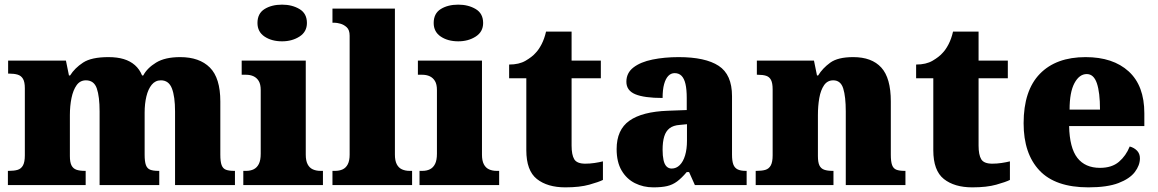

<svg xmlns="http://www.w3.org/2000/svg" viewBox="-20 -797 4986 827"><path d="M14 0V-61H18Q41 -61 56 -65.5Q71 -70 79 -84.5Q87 -99 87 -128V-417Q87 -444 79 -457.5Q71 -471 56 -475.5Q41 -480 19 -480H15V-536H264L277 -472H282Q302 -504 338 -527.5Q374 -551 447 -551Q485 -551 513 -542.5Q541 -534 561 -516.5Q581 -499 592 -472H597Q614 -504 652.5 -527.5Q691 -551 756 -551Q839 -551 884 -506Q929 -461 929 -360V-131Q929 -101 934.5 -86Q940 -71 953 -66Q966 -61 988 -61H992V0H734V-317Q734 -381 720.5 -416Q707 -451 673 -451Q649 -451 633.5 -432Q618 -413 610.5 -381.5Q603 -350 603 -312V-131Q603 -101 608.5 -86Q614 -71 627 -66Q640 -61 662 -61H666V0H409V-317Q409 -381 397 -416Q385 -451 350 -451Q325 -451 310 -430Q295 -409 288 -375Q281 -341 281 -301V-125Q281 -98 288 -84.5Q295 -71 309 -66Q323 -61 345 -61H349V0Z M1028 0V-61H1040Q1059 -61 1073 -68Q1087 -75 1095 -91Q1103 -107 1103 -135V-409Q1103 -434 1094.5 -448Q1086 -462 1072 -468.5Q1058 -475 1040 -475H1021V-536H1297V-131Q1297 -105 1305 -89.5Q1313 -74 1327.5 -67.5Q1342 -61 1360 -61H1371V0ZM1195 -619Q1150 -619 1119.5 -639.5Q1089 -660 1089 -698Q1089 -739 1119.5 -758Q1150 -777 1195 -777Q1238 -777 1270 -758Q1302 -739 1302 -698Q1302 -660 1270 -639.5Q1238 -619 1195 -619Z M1412 0V-61H1423Q1442 -61 1456 -67.5Q1470 -74 1478 -89.5Q1486 -105 1486 -131V-643Q1486 -668 1473.5 -679.5Q1461 -691 1446 -695Q1431 -699 1423 -699H1412V-760H1681V-131Q1681 -105 1689 -89.5Q1697 -74 1711.5 -67.5Q1726 -61 1744 -61H1755V0Z M1787 0V-61H1799Q1818 -61 1832 -68Q1846 -75 1854 -91Q1862 -107 1862 -135V-409Q1862 -434 1853.5 -448Q1845 -462 1831 -468.5Q1817 -475 1799 -475H1780V-536H2056V-131Q2056 -105 2064 -89.5Q2072 -74 2086.5 -67.5Q2101 -61 2119 -61H2130V0ZM1954 -619Q1909 -619 1878.5 -639.5Q1848 -660 1848 -698Q1848 -739 1878.5 -758Q1909 -777 1954 -777Q1997 -777 2029 -758Q2061 -739 2061 -698Q2061 -660 2029 -639.5Q1997 -619 1954 -619Z M2415 10Q2338 10 2292.5 -26Q2247 -62 2247 -150V-460H2173V-519Q2216 -519 2244 -535.5Q2272 -552 2286 -568Q2300 -582 2312.5 -606Q2325 -630 2332 -661H2442V-536H2568V-460H2442V-170Q2442 -130 2453.5 -111Q2465 -92 2501 -92Q2521 -92 2541 -95Q2561 -98 2577 -102V-22Q2559 -13 2518 -1.5Q2477 10 2415 10Z M2794 10Q2751 10 2715 -8Q2679 -26 2657.5 -62.5Q2636 -99 2636 -155Q2636 -238 2691 -277Q2746 -316 2857 -320L2938 -323V-375Q2938 -412 2932.5 -435.5Q2927 -459 2915.5 -470.5Q2904 -482 2886 -482Q2870 -482 2858.5 -470Q2847 -458 2840.5 -434.5Q2834 -411 2834 -375Q2755 -375 2716.5 -391Q2678 -407 2678 -445Q2678 -483 2708.5 -506.5Q2739 -530 2790.5 -540.5Q2842 -551 2903 -551Q3018 -551 3075.5 -513.5Q3133 -476 3133 -383V-131Q3133 -104 3138.5 -89Q3144 -74 3157 -67.5Q3170 -61 3192 -61H3196V0H2973L2948 -56H2938Q2916 -30 2896.5 -15.5Q2877 -1 2853.5 4.5Q2830 10 2794 10ZM2873 -71Q2893 -71 2908 -86Q2923 -101 2931 -128Q2939 -155 2939 -191V-262L2908 -259Q2880 -257 2864 -244.5Q2848 -232 2841 -209Q2834 -186 2834 -152Q2834 -126 2838 -107.5Q2842 -89 2851 -80Q2860 -71 2873 -71Z M3235 0V-61H3239Q3262 -61 3277 -65.5Q3292 -70 3300 -84.5Q3308 -99 3308 -128V-412Q3308 -439 3301 -452.5Q3294 -466 3280 -470.5Q3266 -475 3244 -475H3240V-536H3486L3499 -472H3504Q3523 -503 3556 -527Q3589 -551 3655 -551Q3735 -551 3776 -506Q3817 -461 3817 -360V-131Q3817 -101 3822.5 -86Q3828 -71 3841 -66Q3854 -61 3876 -61H3880V0H3623V-317Q3623 -381 3612 -416Q3601 -451 3569 -451Q3544 -451 3529.5 -430Q3515 -409 3509 -375Q3503 -341 3503 -301V-125Q3503 -98 3509.5 -84.5Q3516 -71 3530 -66Q3544 -61 3566 -61H3570V0Z M4168 10Q4091 10 4045.5 -26Q4000 -62 4000 -150V-460H3926V-519Q3969 -519 3997 -535.5Q4025 -552 4039 -568Q4053 -582 4065.5 -606Q4078 -630 4085 -661H4195V-536H4321V-460H4195V-170Q4195 -130 4206.5 -111Q4218 -92 4254 -92Q4274 -92 4294 -95Q4314 -98 4330 -102V-22Q4312 -13 4271 -1.5Q4230 10 4168 10Z M4668 10Q4526 10 4457.5 -62.5Q4389 -135 4389 -266Q4389 -407 4459 -479Q4529 -551 4656 -551Q4774 -551 4841.5 -489.5Q4909 -428 4909 -309V-254H4585Q4587 -160 4620.5 -117Q4654 -74 4718 -74Q4769 -74 4799.5 -100Q4830 -126 4846 -166Q4865 -161 4877.5 -148Q4890 -135 4890 -115Q4890 -85 4868 -56Q4846 -27 4797.5 -8.5Q4749 10 4668 10ZM4718 -325Q4718 -399 4704.5 -438.5Q4691 -478 4661 -478Q4629 -478 4608 -439Q4587 -400 4587 -325Z"/></svg>

Font: Noto Rashi Hebrew Black
Style: Regular
Weight: 900
Version: Version 1.006